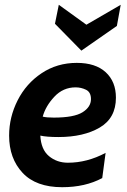

<svg xmlns="http://www.w3.org/2000/svg" viewBox="-20 -770 528 800"><path d="M18 -205Q18 -282 53.5 -352Q89 -422 153.5 -465Q218 -508 300 -508Q378 -508 420.5 -469Q463 -430 463 -363Q463 -278 395.5 -238.5Q328 -199 224 -199Q174 -199 148 -205Q151 -147 184 -119.5Q217 -92 263 -92Q343 -92 420 -133L406 -28Q335 10 239 10Q130 10 74 -50Q18 -110 18 -205ZM359 -357Q359 -386 338.5 -396Q318 -406 295 -406Q243 -406 206.5 -367Q170 -328 158 -284Q174 -280 204 -280Q288 -280 323.5 -302Q359 -324 359 -357ZM209 -671 225 -750 340 -667 483 -750 467 -662 319 -559Z"/></svg>

Font: Cabin
Style: Bold Italic
Weight: 700
Italic angle: -7°
Designer: Pablo Impallari
Foundry: Pablo Impallari. http://www.impallari.com Igino Marini. http://www.ikern.com
Version: Version 2.200